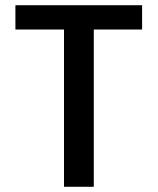

<svg xmlns="http://www.w3.org/2000/svg" viewBox="-20 -715 604 735"><path d="M39 -695H524V-602H339V0H225V-602H39Z"/></svg>

Font: SVN-Poppins Medium
Style: Regular
Weight: 500
Designer: Ninad Kale (Devanagari), Jonny Pinhorn (Latin)
Foundry: Indian Type Foundry
Version: Version 3.002 2017; ttfautohint (v1.8.3)